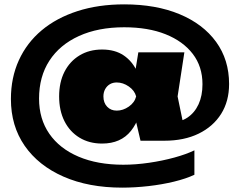

<svg xmlns="http://www.w3.org/2000/svg" viewBox="-20 -770 1096 880"><path d="M635 -328Q627 -229 580.5 -170.5Q534 -112 448 -112Q389 -112 344.5 -139Q300 -166 275.5 -214.5Q251 -263 251 -328Q251 -393 275.5 -441Q300 -489 344.5 -516Q389 -543 448 -543Q507 -543 547 -516Q587 -489 609 -440.5Q631 -392 635 -328ZM454 -328Q454 -299 471 -281Q488 -263 515 -263Q544 -263 570.5 -281.5Q597 -300 604 -328Q597 -355 570.5 -373.5Q544 -392 515 -392Q497 -392 483.5 -384Q470 -376 462 -361.5Q454 -347 454 -328ZM1030 -385Q1030 -306 993.5 -248Q957 -190 890.5 -157.5Q824 -125 733 -125H624L591 -266L613 -328L591 -388L614 -530H825L794 -328L831 -149L759 -209Q806 -209 839 -231Q872 -253 890 -292Q908 -331 908 -384Q908 -465 863.5 -523Q819 -581 739 -613Q659 -645 549 -645Q430 -645 342 -605Q254 -565 206.5 -492Q159 -419 159 -318Q159 -225 206 -157Q253 -89 340 -52Q427 -15 545 -15Q602 -15 663.5 -24Q725 -33 779.5 -48Q834 -63 871 -81V31Q833 49 777.5 62.5Q722 76 660 83Q598 90 540 90Q386 90 271 39.5Q156 -11 93 -102Q30 -193 30 -316Q30 -414 66.5 -494Q103 -574 171 -631Q239 -688 335 -719Q431 -750 549 -750Q695 -750 803 -705Q911 -660 970.5 -578Q1030 -496 1030 -385Z"/></svg>

Font: Unbounded ExtraBold
Style: Regular
Weight: 800
Designer: Luke Prowse, Jean-Baptiste Morizot, Fátima Lázaro, Florian Runge
Foundry: NaN
Version: Version 1.701;gftools[0.9.28.dev5+ged2979d]